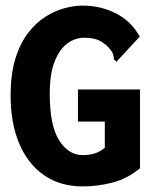

<svg xmlns="http://www.w3.org/2000/svg" viewBox="-20 -655 540 687"><path d="M276 12Q195 12 137 -28.5Q79 -69 48.5 -142Q18 -215 18 -312Q18 -391 35.5 -446.5Q53 -502 82 -539Q111 -576 145.5 -597Q180 -618 214 -626.5Q248 -635 276 -635Q340 -635 395 -607Q450 -579 480 -524L403 -441L397 -434L388 -442Q387 -450 385.5 -458Q384 -466 374 -479Q361 -495 340 -507.5Q319 -520 281 -520Q249 -520 221 -499.5Q193 -479 175.5 -435Q158 -391 158 -319Q158 -206 191.5 -153Q225 -100 276 -100Q299 -100 317.5 -105.5Q336 -111 355 -126V-220H259V-335H481V-53Q436 -16 383.5 -2Q331 12 276 12Z"/></svg>

Font: Inconsolata Black
Style: Regular
Weight: 900
Monospace: yes
Designer: Raph Levien, Cyreal, Brenton Simpson
Foundry: Raph Levien, Cyreal, Google
Version: Version 3.001; ttfautohint (v1.8.2.53-6de2)